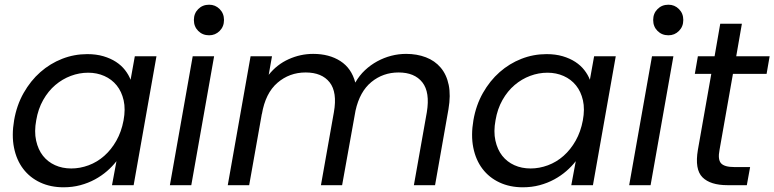

<svg xmlns="http://www.w3.org/2000/svg" viewBox="-20 -787 3291 816"><path d="M40 -276Q51 -340 80.5 -392Q110 -444 151.5 -480.5Q193 -517 244 -537Q295 -557 351 -557Q389 -557 419.5 -548Q450 -539 473 -524Q496 -509 511.5 -489Q527 -469 535 -448L553 -548H645L548 0H456L475 -102Q458 -80 435 -60Q412 -40 383.5 -24.5Q355 -9 321.5 0Q288 9 250 9Q195 9 151 -11.5Q107 -32 78.5 -69.5Q50 -107 39.5 -159.5Q29 -212 40 -276ZM505 -275Q514 -323 505.5 -360.5Q497 -398 476 -424Q455 -450 423.5 -464Q392 -478 355 -478Q317 -478 281 -464.5Q245 -451 215 -425.5Q185 -400 163.5 -362Q142 -324 134 -276Q125 -228 133.5 -189.5Q142 -151 162.5 -125Q183 -99 214 -85Q245 -71 283 -71Q320 -71 356.5 -84.5Q393 -98 423 -124.5Q453 -151 474.5 -189Q496 -227 505 -275Z M799 -548H890L793 0H702ZM869 -637Q841 -637 822.5 -655.5Q804 -674 804 -702Q804 -730 822.5 -748.5Q841 -767 869 -767Q895 -767 913.5 -748.5Q932 -730 932 -702Q932 -674 913.5 -655.5Q895 -637 869 -637Z M1794 -310Q1808 -395 1775 -437Q1742 -479 1674 -479Q1608 -479 1558.5 -438.5Q1509 -398 1491 -317L1434 0H1344L1399 -310Q1414 -395 1381 -437Q1348 -479 1279 -479Q1210 -479 1159 -435Q1108 -391 1093 -302V-304L1039 0H948L1045 -548H1136L1122 -469Q1157 -513 1207 -535.5Q1257 -558 1311 -558Q1379 -558 1426.5 -527.5Q1474 -497 1490 -436Q1507 -466 1531 -488.5Q1555 -511 1583.5 -526.5Q1612 -542 1643 -550Q1674 -558 1706 -558Q1752 -558 1790 -543.5Q1828 -529 1853 -499.5Q1878 -470 1887 -426Q1896 -382 1886 -323L1829 0H1739Z M1992 -276Q2003 -340 2032.5 -392Q2062 -444 2103.5 -480.5Q2145 -517 2196 -537Q2247 -557 2303 -557Q2341 -557 2371.5 -548Q2402 -539 2425 -524Q2448 -509 2463.5 -489Q2479 -469 2487 -448L2505 -548H2597L2500 0H2408L2427 -102Q2410 -80 2387 -60Q2364 -40 2335.5 -24.5Q2307 -9 2273.5 0Q2240 9 2202 9Q2147 9 2103 -11.5Q2059 -32 2030.5 -69.5Q2002 -107 1991.5 -159.5Q1981 -212 1992 -276ZM2457 -275Q2466 -323 2457.5 -360.5Q2449 -398 2428 -424Q2407 -450 2375.5 -464Q2344 -478 2307 -478Q2269 -478 2233 -464.5Q2197 -451 2167 -425.5Q2137 -400 2115.5 -362Q2094 -324 2086 -276Q2077 -228 2085.5 -189.5Q2094 -151 2114.5 -125Q2135 -99 2166 -85Q2197 -71 2235 -71Q2272 -71 2308.5 -84.5Q2345 -98 2375 -124.5Q2405 -151 2426.5 -189Q2448 -227 2457 -275Z M2751 -548H2842L2745 0H2654ZM2821 -637Q2793 -637 2774.5 -655.5Q2756 -674 2756 -702Q2756 -730 2774.5 -748.5Q2793 -767 2821 -767Q2847 -767 2865.5 -748.5Q2884 -730 2884 -702Q2884 -674 2865.5 -655.5Q2847 -637 2821 -637Z M3003 -473H2933L2946 -548H3017L3041 -686H3133L3109 -548H3251L3238 -473H3095L3038 -150Q3030 -109 3044.5 -93Q3059 -77 3101 -77H3168L3154 0H3072Q2999 0 2965.5 -33.5Q2932 -67 2946 -150Z"/></svg>

Font: SVN-Poppins
Style: Italic
Weight: 400
Italic angle: -10°
Designer: Ninad Kale (Devanagari), Jonny Pinhorn (Latin)
Foundry: Indian Type Foundry
Version: Version 3.002 2017; ttfautohint (v1.8.3)